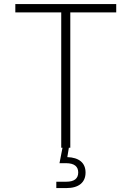

<svg xmlns="http://www.w3.org/2000/svg" viewBox="-20 -748 666 972"><path d="M57.6 -685.1H290V0H296.4L281.2 78.1H314C356.4 78.1 376 95.2 376 125C376 155.8 356 171.9 316.4 171.9H265.1V204.1H316.4C378.4 204.1 413.1 175.8 413.1 125.5C413.1 76.7 380.4 49.3 320.8 47.4L328.6 0H335.9V-685.1H568.4V-727.5H57.6Z"/></svg>

Font: Raveo ExtraLight
Style: Regular
Weight: 200
Designer: Jakub Foglar, Rasmus Andersson (Inter)
Foundry: Jakubfoglar.com
Version: Version 1.100;Glyphs 3.2.3 (3260)